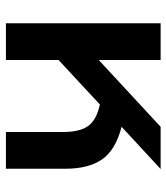

<svg xmlns="http://www.w3.org/2000/svg" viewBox="24 -600 575 664"><g transform="rotate(90 312.0 -267.5)"><path d="M60 -535H187V-321L418 -535H564L418 -400Q499 -379 531 -332Q563 -285 563 -207V0H436V-198Q436 -255 415.5 -284Q395 -313 341 -325L187 -182V0H60Z"/></g></svg>

Font: Prompt Medium
Style: Regular
Weight: 500
Designer: Katatrad Team
Foundry: CadsonDemak
Version: Version 1.001